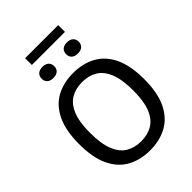

<svg xmlns="http://www.w3.org/2000/svg" viewBox="-298 -1191 1334 1334"><g transform="rotate(-45 369.0 -524.0)"><path d="M369 9.5Q273 9.5 201 -30.2Q129 -70 89.2 -154Q49.5 -238 49.5 -370Q49.5 -502 89.5 -586Q129.5 -670 201.2 -709.8Q273 -749.5 369 -749.5Q465.5 -749.5 537.5 -709.5Q609.5 -669.5 649.2 -585.8Q689 -502 689 -370Q689 -238 649 -154.2Q609 -70.5 537 -30.5Q465 9.5 369 9.5ZM369 -79Q433.5 -79 480.8 -107.2Q528 -135.5 553.8 -198.8Q579.5 -262 579.5 -367Q579.5 -475.5 553.5 -539.8Q527.5 -604 480.2 -632.5Q433 -661 369 -661Q305 -661 257.8 -633Q210.5 -605 184.5 -541.8Q158.5 -478.5 158.5 -373Q158.5 -264.5 184.5 -200Q210.5 -135.5 257.8 -107.2Q305 -79 369 -79ZM489.5 -821.5Q459.5 -821.5 443.5 -836Q427.5 -850.5 427.5 -875.5Q427.5 -901 443.5 -915.8Q459.5 -930.5 489.5 -930.5Q519 -930.5 535 -915.8Q551 -901 551 -875.5Q551 -850.5 535 -836Q519 -821.5 489.5 -821.5ZM248.5 -821.5Q219 -821.5 203 -836Q187 -850.5 187 -875.5Q187 -901 203 -915.8Q219 -930.5 248.5 -930.5Q278.5 -930.5 294.5 -915.8Q310.5 -901 310.5 -875.5Q310.5 -850.5 294.5 -836Q278.5 -821.5 248.5 -821.5ZM206.5 -991.5V-1058H531.5V-991.5Z"/></g></svg>

Font: Encode Sans Condensed Thin Medium
Style: Regular
Weight: 500
Version: Version 3.002